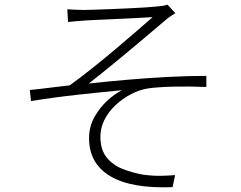

<svg xmlns="http://www.w3.org/2000/svg" viewBox="-20 -776 1040 830"><path d="M271 -736Q287 -735 304 -734Q321 -733 342 -733Q356 -733 386.5 -734Q417 -735 456.5 -736.5Q496 -738 536.5 -740Q577 -742 609.5 -744Q642 -746 659 -748Q673 -749 685 -751Q697 -753 704 -756L738 -719Q731 -715 719 -707Q707 -699 699 -692Q677 -673 644 -645.5Q611 -618 574 -586.5Q537 -555 498.5 -523.5Q460 -492 425.5 -464Q391 -436 364 -415Q446 -424 533.5 -431.5Q621 -439 707.5 -443.5Q794 -448 872 -448V-400Q798 -403 731.5 -401.5Q665 -400 621 -394Q583 -388 546.5 -369Q510 -350 479.5 -321.5Q449 -293 431.5 -258Q414 -223 414 -185Q414 -129 441 -95.5Q468 -62 510.5 -45.5Q553 -29 598 -21Q644 -15 677.5 -16Q711 -17 737 -19L726 33Q548 40 456.5 -14.5Q365 -69 365 -179Q365 -229 388.5 -270.5Q412 -312 444.5 -341.5Q477 -371 507 -386Q421 -378 316.5 -366.5Q212 -355 114 -339L109 -387Q150 -391 196.5 -397Q243 -403 281 -407Q326 -439 378 -480.5Q430 -522 481 -565Q532 -608 574 -644.5Q616 -681 640 -702Q626 -701 596 -699.5Q566 -698 528.5 -696Q491 -694 453.5 -692.5Q416 -691 386.5 -689.5Q357 -688 343 -687Q324 -686 305 -684Q286 -682 274 -681Z"/></svg>

Font: Noto Sans JP Thin Light
Style: Regular
Weight: 300
Version: Version 2.004-H2;hotconv 1.0.118;makeotfexe 2.5.65603